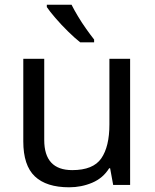

<svg xmlns="http://www.w3.org/2000/svg" viewBox="-20 -786 658 816"><path d="M533 -536V0H461L448 -71H444Q418 -29 372 -9.5Q326 10 274 10Q177 10 128 -36.5Q79 -83 79 -185V-536H168V-191Q168 -63 287 -63Q376 -63 410.5 -113Q445 -163 445 -257V-536ZM284 -766Q295 -744 311.5 -716.5Q328 -689 346.5 -663Q365 -637 380 -618V-606H321Q298 -624 269 -652.5Q240 -681 215.5 -709.5Q191 -738 179 -756V-766Z"/></svg>

Font: Noto Sans Ugaritic
Style: Regular
Weight: 400
Designer: Monotype Design Team
Foundry: Monotype Imaging Inc.
Version: Version 2.001; ttfautohint (v1.8.4.7-5d5b)